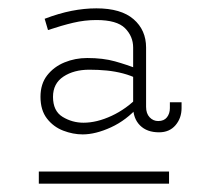

<svg xmlns="http://www.w3.org/2000/svg" viewBox="-20 -719 514 460"><path d="M361 -402Q332 -402 315.5 -418.5Q299 -435 299 -463V-605Q299 -632 279.5 -651.5Q260 -671 211 -671Q183 -671 155.5 -664.5Q128 -658 95 -647L87 -674Q121 -687 151.5 -693Q182 -699 211 -699Q270 -699 300 -673Q330 -647 330 -605V-463Q330 -447 338.5 -438Q347 -429 359 -429Q373 -429 380 -438Q387 -447 387 -460V-474H415V-460Q415 -436 400.5 -419Q386 -402 361 -402ZM178 -397Q155 -397 131.5 -406Q108 -415 92.5 -435Q77 -455 77 -487Q77 -518 93 -538.5Q109 -559 134.5 -569.5Q160 -580 189 -580Q227 -580 255.5 -572Q284 -564 312 -553V-529Q294 -538 275 -543Q256 -548 236 -550Q216 -552 194 -552Q157 -552 132 -535.5Q107 -519 107 -487Q107 -453 130 -439Q153 -425 180 -425Q212 -425 247.5 -441.5Q283 -458 312 -488V-464Q283 -431 246 -414Q209 -397 178 -397ZM73 -308H385V-279H73Z"/></svg>

Font: BioRhyme ExtraBold ExtraLight
Style: Regular
Weight: 250
Version: Version 1.600;gftools[0.9.33]